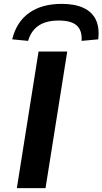

<svg xmlns="http://www.w3.org/2000/svg" viewBox="-20 -971 529 991"><path d="M67 0 179 -705H327L215 0ZM125 -760 43 -768Q65 -858 130.5 -904.5Q196 -951 298 -951Q367 -951 411.5 -930Q456 -909 475 -868.5Q494 -828 487 -768L401 -760Q405 -812 377 -838.5Q349 -865 283 -865Q218 -865 179 -838.5Q140 -812 125 -760Z"/></svg>

Font: Nunito Sans 10pt Expanded
Style: Bold Italic
Weight: 700
Width: 7
Italic angle: -9°
Designer: Vernon Adams
Foundry: Vernon Adams
Version: Version 3.101;gftools[0.9.27]